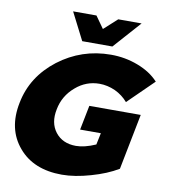

<svg xmlns="http://www.w3.org/2000/svg" viewBox="-97 -994 959 1085"><g transform="rotate(10 382.5 -451.0)"><path d="M417 -401 389 -260H508L494 -193C451 -174 413 -165 381 -165C330 -165 290 -183 263 -218C236 -253 228 -297 239 -350C249 -403 275 -447 316 -482C356 -517 402 -534 453 -534C483 -534 514 -527 543 -514C573 -500 597 -481 617 -458L763 -601C733 -634 693 -660 643 -679C593 -698 542 -707 488 -707C376 -707 276 -673 188 -606C100 -538 46 -453 26 -350C5 -247 24 -161 82 -93C139 -25 223 9 331 9C381 9 436 0 495 -17C555 -34 606 -55 649 -81L712 -401ZM493 -911 417 -842 368 -911H234L314 -754H487L627 -911Z"/></g></svg>

Font: Argentum Sans ExtraBold
Style: Italic
Weight: 800
Italic angle: -11.3°
Designer: Julieta Ulanovsky
Foundry: Julieta Ulanovsky
Version: Version 5.001;February 15, 2019;FontCreator 11.5.0.2425 64-b